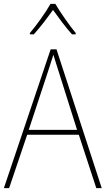

<svg xmlns="http://www.w3.org/2000/svg" viewBox="-20 -969 544 989"><path d="M265 -949H240C217 -907 166 -836 134 -799V-792H154C187 -828 226 -880 253 -918C281 -879 318 -828 351 -792H370V-799C342 -832 290 -906 265 -949ZM476 0H504L271 -715H241L0 0H27L120 -275H386ZM282 -601 377 -300H128L227 -600C236 -630 246 -657 255 -687C265 -653 274 -627 282 -601Z"/></svg>

Font: Noto Sans Malayalam SemiCondensed Thin
Style: Regular
Weight: 100
Width: 4
Designer: Jelle Bosma - Monotype Design Team
Foundry: Monotype Imaging Inc.
Version: Version 2.104